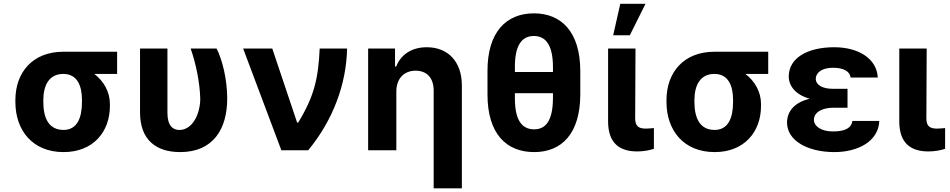

<svg xmlns="http://www.w3.org/2000/svg" viewBox="-20 -806 5095 1030"><path d="M62.5 -269.9V-258.5C62.9 -105.8 155.2 9.9 321 9.9C479.8 9.9 570 -98.7 569.6 -238.6V-248.6C569.6 -313.9 535.5 -371.8 485.8 -409.4H608.3V-528.4H319.6C154.1 -528.4 62.9 -416.9 62.5 -269.9ZM212.4 -258.5V-269.9C212.7 -345.2 241.1 -409.4 319.6 -409.4C394.9 -409.4 419.7 -345.2 419.7 -269.9V-258.5C419.7 -175.8 394.9 -109 321 -109C239.3 -109 212.7 -175.8 212.4 -258.5Z M731.2 -545.5V-203.1C731.2 -55.8 817.1 9.9 946.7 9.9C1125 9.9 1198.9 -115.8 1198.9 -277C1198.9 -380.7 1172.6 -485.8 1142 -545.5H1002.8C1031.2 -464.5 1051.8 -364 1054.3 -277C1054 -192.5 1011.4 -108.7 942.1 -108.7C908 -108.7 877.8 -131 878.2 -201.7V-545.5Z M1489.3 0H1633.5C1765.6 -160.2 1838.1 -353 1842 -545.5H1695C1687.5 -386.4 1666.2 -289.4 1579.5 -148.4H1573.9L1440.7 -545.5H1284.4Z M2106.2 -315.3C2106.2 -385.7 2148.8 -426.8 2209.5 -426.8C2270.6 -426.8 2306.5 -387.1 2306.5 -320.3V204.5H2457.7V-347.3C2457.7 -474.8 2383.9 -552.6 2269.5 -552.6C2188.9 -552.6 2130 -513.1 2105.5 -449.2H2099.1V-545.5H1954.9V0H2106.2Z M3093 -300.1V-425.1C3092.7 -635.7 2990.8 -734.4 2844.1 -734.4C2696.4 -734.4 2594.8 -634.6 2595.2 -425.1V-300.1C2594.8 -88.1 2696.7 9.9 2845.5 9.9C2992.5 9.9 3092.7 -88.1 3093 -300.1ZM2742.2 -280.9V-306.1H2946.4V-280.9C2946 -157 2907 -112.2 2845.5 -112.2C2778.1 -112.2 2741.8 -163.7 2742.2 -280.9ZM2742.2 -419.7V-446.7C2741.8 -560.4 2777.7 -612.9 2844.1 -612.9C2906.2 -612.9 2946 -566.4 2946.4 -446.7V-419.7Z M3242.2 -545.5V-152.7C3242.9 -39.1 3302.6 6.4 3398.1 6.4C3431.8 6.4 3463.1 0.7 3487.9 -7.8V-119C3475.9 -117.9 3459.5 -116.1 3445 -116.1C3407.7 -116.1 3387.8 -127.1 3387.4 -170.8L3389.2 -545.5ZM3269.5 -616.8H3358.7L3442.8 -785.5H3307.5Z M3555.4 -269.9V-258.5C3555.8 -105.8 3648.1 9.9 3813.9 9.9C3972.7 9.9 4062.9 -98.7 4062.5 -238.6V-248.6C4062.5 -313.9 4028.4 -371.8 3978.7 -409.4H4101.2V-528.4H3812.5C3647 -528.4 3555.8 -416.9 3555.4 -269.9ZM3705.3 -258.5V-269.9C3705.6 -345.2 3734 -409.4 3812.5 -409.4C3887.8 -409.4 3912.6 -345.2 3912.6 -269.9V-258.5C3912.6 -175.8 3887.8 -109 3813.9 -109C3732.2 -109 3705.6 -175.8 3705.3 -258.5Z M4526.6 -329.5H4449.2C4390.6 -329.5 4356.5 -350.9 4356.2 -383.5C4356.5 -414.8 4387.8 -442.5 4448.2 -442.5C4501.8 -442.5 4538.7 -425.8 4543 -389.9H4688.9C4683.9 -492.2 4584.2 -552.6 4455.6 -552.6C4313.6 -552.6 4211.6 -496.4 4211.3 -395.6C4211.3 -345.9 4247.2 -297.6 4323.9 -276.3C4239.7 -256.4 4202.4 -207 4202.1 -148.4C4202.4 -51.1 4313.2 9.9 4456.3 9.9C4581.7 9.9 4692.8 -47.2 4697.1 -157.3H4552.9C4547.6 -120.4 4516 -100.9 4448.5 -100.9C4382.8 -100.9 4346.9 -130 4346.2 -163C4346.9 -207.4 4396 -228 4449.2 -228H4526.6Z M4804.3 -545.5V-152.7C4805 -39.1 4864.7 6.4 4960.2 6.4C4994 6.4 5025.2 0.7 5050.1 -7.8V-119C5038 -117.9 5021.7 -116.1 5007.1 -116.1C4969.8 -116.1 4949.9 -127.1 4949.6 -170.8L4951.3 -545.5Z"/></svg>

Font: Margiela Sans
Style: Bold
Weight: 700
Designer: Stefan Endress, Andreas Faust
Version: Version 1.100;FEAKit 1.0